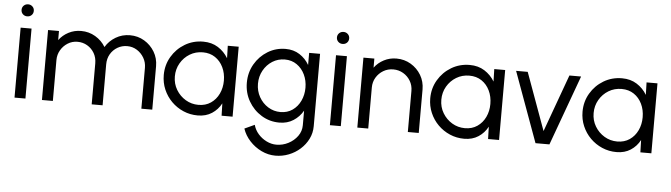

<svg xmlns="http://www.w3.org/2000/svg" viewBox="-53 -894 4778 1367"><g transform="rotate(5 2336.0 -210.0)"><path d="M60 -500H138V0H60ZM99.5 -584Q81 -584 68.2 -596.2Q55.5 -608.5 55.5 -627Q55.5 -645.5 68.2 -657.8Q81 -670 99.5 -670Q117.5 -670 130.2 -657.8Q143 -645.5 143 -627Q143 -608.5 130.5 -596.2Q118 -584 99.5 -584Z M256 0V-500H334V-435Q360.5 -471 401.8 -492.5Q443 -514 491.5 -514Q547.5 -514 593.8 -486.5Q640 -459 666.5 -414.5Q693 -459 739 -486.5Q785 -514 841 -514Q897.5 -514 943.5 -486.5Q989.5 -459 1017 -413Q1044.5 -367 1044.5 -310.5V0H966.5V-292.5Q966.5 -331 947.8 -363.2Q929 -395.5 897.8 -415.2Q866.5 -435 828 -435Q790 -435 758.5 -416.5Q727 -398 708.2 -366Q689.5 -334 689.5 -292.5V0H611.5V-292.5Q611.5 -334 592.8 -366Q574 -398 542.5 -416.5Q511 -435 472.5 -435Q434.5 -435 403 -415.2Q371.5 -395.5 352.8 -363.2Q334 -331 334 -292.5V0Z M1540.5 -500H1618.5V0H1540L1537.5 -88Q1513.5 -42.5 1471 -14.8Q1428.5 13 1370 13Q1315 13 1267 -7.8Q1219 -28.5 1182.5 -65Q1146 -101.5 1125.2 -149.8Q1104.5 -198 1104.5 -253Q1104.5 -325 1139.5 -384.2Q1174.5 -443.5 1233.5 -478.8Q1292.5 -514 1364.5 -514Q1425.5 -514 1470.5 -485.5Q1515.5 -457 1543 -411ZM1368.5 -62.5Q1419.5 -62.5 1456.8 -88Q1494 -113.5 1514.2 -156Q1534.5 -198.5 1534.5 -250Q1534.5 -302.5 1514 -345.2Q1493.5 -388 1456.2 -413Q1419 -438 1368.5 -438Q1317 -438 1275.2 -412.8Q1233.5 -387.5 1208.8 -344.8Q1184 -302 1184 -250Q1184 -197.5 1209.5 -155Q1235 -112.5 1276.8 -87.5Q1318.5 -62.5 1368.5 -62.5Z M2122 -500H2200V17Q2200 66 2179 108.2Q2158 150.5 2122.2 182.5Q2086.5 214.5 2041 232.2Q1995.5 250 1946 250Q1894 250 1845.8 226.8Q1797.5 203.5 1761.5 164.2Q1725.5 125 1709.5 77L1781 44Q1790.5 80 1815.8 108.8Q1841 137.5 1875.5 154.5Q1910 171.5 1946 171.5Q1991 171.5 2031.2 150.8Q2071.5 130 2096.8 95Q2122 60 2122 17V-87Q2096.5 -42.5 2053.5 -14.8Q2010.5 13 1953.5 13Q1883.5 13 1825.5 -22.5Q1767.5 -58 1733 -117.8Q1698.5 -177.5 1698.5 -250Q1698.5 -323 1733 -382.8Q1767.5 -442.5 1825.5 -478Q1883.5 -513.5 1953.5 -513.5Q2010.5 -513.5 2053.5 -485.8Q2096.5 -458 2122 -413.5ZM1954.5 -62.5Q2004 -62.5 2040.8 -88.2Q2077.5 -114 2097.5 -156.8Q2117.5 -199.5 2117.5 -250Q2117.5 -301.5 2097.2 -344Q2077 -386.5 2040.2 -412.2Q2003.5 -438 1954.5 -438Q1905.5 -438 1865.5 -412.8Q1825.5 -387.5 1801.8 -344.8Q1778 -302 1778 -250Q1778 -198 1802 -155.2Q1826 -112.5 1866.2 -87.5Q1906.5 -62.5 1954.5 -62.5Z M2314 -500H2392V0H2314ZM2353.5 -584Q2335 -584 2322.2 -596.2Q2309.5 -608.5 2309.5 -627Q2309.5 -645.5 2322.2 -657.8Q2335 -670 2353.5 -670Q2371.5 -670 2384.2 -657.8Q2397 -645.5 2397 -627Q2397 -608.5 2384.5 -596.2Q2372 -584 2353.5 -584Z M2949 -310.5V0H2871V-293.5Q2871 -333 2852 -365Q2833 -397 2800.8 -416Q2768.5 -435 2729.5 -435Q2690.5 -435 2658.5 -416Q2626.5 -397 2607.2 -365Q2588 -333 2588 -293.5V0H2510V-500H2588V-435Q2614.5 -471 2655.8 -492.5Q2697 -514 2745.5 -514Q2802 -514 2848.2 -486.5Q2894.5 -459 2921.8 -413Q2949 -367 2949 -310.5Z M3445 -500H3523V0H3444.5L3442 -88Q3418 -42.5 3375.5 -14.8Q3333 13 3274.5 13Q3219.5 13 3171.5 -7.8Q3123.5 -28.5 3087 -65Q3050.5 -101.5 3029.8 -149.8Q3009 -198 3009 -253Q3009 -325 3044 -384.2Q3079 -443.5 3138 -478.8Q3197 -514 3269 -514Q3330 -514 3375 -485.5Q3420 -457 3447.5 -411ZM3273 -62.5Q3324 -62.5 3361.2 -88Q3398.5 -113.5 3418.8 -156Q3439 -198.5 3439 -250Q3439 -302.5 3418.5 -345.2Q3398 -388 3360.8 -413Q3323.5 -438 3273 -438Q3221.5 -438 3179.8 -412.8Q3138 -387.5 3113.2 -344.8Q3088.5 -302 3088.5 -250Q3088.5 -197.5 3114 -155Q3139.5 -112.5 3181.2 -87.5Q3223 -62.5 3273 -62.5Z M3883 0H3783.5L3601 -501H3684L3833 -91L3982 -501H4065.5Z M4533.5 -500H4611.5V0H4533L4530.5 -88Q4506.5 -42.5 4464 -14.8Q4421.5 13 4363 13Q4308 13 4260 -7.8Q4212 -28.5 4175.5 -65Q4139 -101.5 4118.2 -149.8Q4097.5 -198 4097.5 -253Q4097.5 -325 4132.5 -384.2Q4167.5 -443.5 4226.5 -478.8Q4285.5 -514 4357.5 -514Q4418.5 -514 4463.5 -485.5Q4508.5 -457 4536 -411ZM4361.5 -62.5Q4412.5 -62.5 4449.8 -88Q4487 -113.5 4507.2 -156Q4527.5 -198.5 4527.5 -250Q4527.5 -302.5 4507 -345.2Q4486.5 -388 4449.2 -413Q4412 -438 4361.5 -438Q4310 -438 4268.2 -412.8Q4226.5 -387.5 4201.8 -344.8Q4177 -302 4177 -250Q4177 -197.5 4202.5 -155Q4228 -112.5 4269.8 -87.5Q4311.5 -62.5 4361.5 -62.5Z"/></g></svg>

Font: Urbanist
Style: Regular
Weight: 400
Designer: Corey Hu
Foundry: Corey Hu
Version: Version 1.330; ttfautohint (v1.8.4.7-5d5b)